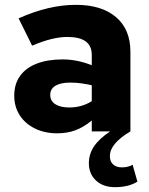

<svg xmlns="http://www.w3.org/2000/svg" viewBox="-20 -544 619 795"><path d="M456 231Q407 231 377.5 203.5Q348 176 348 132Q348 94 369 62.5Q390 31 436 0H360V-45Q326 -17 292 -4.5Q258 8 217 8Q165 8 124.5 -12Q84 -32 61.5 -67Q39 -102 39 -148Q39 -196 63 -229.5Q87 -263 132 -280.5Q177 -298 240 -298Q268 -298 297 -292.5Q326 -287 360 -274V-316Q360 -354 335 -372.5Q310 -391 258 -391Q229 -391 193.5 -382.5Q158 -374 113 -355L57 -468Q182 -524 294 -524Q401 -524 460.5 -473Q520 -422 520 -330V0Q477 26 456 51Q435 76 435 103Q435 125 448.5 137Q462 149 484 149Q498 149 510 146Q522 143 529 138L549 208Q513 231 456 231ZM267 -99Q293 -99 316 -105.5Q339 -112 360 -125V-191Q338 -196 316 -199Q294 -202 271 -202Q231 -202 209.5 -189Q188 -176 188 -151Q188 -126 209 -112.5Q230 -99 267 -99Z"/></svg>

Font: Red Hat Text VF
Style: Regular
Weight: 300
Designer: Pentagram, MCKL
Foundry: Pentagram, MCKL
Version: Version 1.023